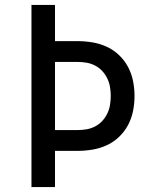

<svg xmlns="http://www.w3.org/2000/svg" viewBox="-20 -755 640 775"><path d="M107 0V-735H202V-589H293Q323 -589 353 -584Q383 -579 410.5 -566.5Q438 -554 460.5 -532.5Q483 -511 497 -484.5Q511 -458 517 -428Q523 -398 523 -368Q523 -337 517 -307Q511 -277 497 -250.5Q483 -224 460.5 -202.5Q438 -181 410.5 -168.5Q383 -156 353 -151Q323 -146 293 -146H202V0ZM202 -230H293Q311 -230 329 -233Q347 -236 363.5 -244.5Q380 -253 392.5 -266.5Q405 -280 413 -296.5Q421 -313 424 -331Q427 -349 427 -368Q427 -386 424 -404Q421 -422 413 -438.5Q405 -455 392.5 -468.5Q380 -482 363.5 -490.5Q347 -499 329 -502Q311 -505 293 -505H202Z"/></svg>

Font: Iosevka Fixed Curly Md Ex
Style: Regular
Weight: 500
Width: 7
Monospace: yes
Designer: Belleve Invis
Foundry: Belleve Invis
Version: Version 30.1.2